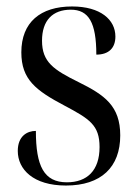

<svg xmlns="http://www.w3.org/2000/svg" viewBox="-20 -564 427 594"><path d="M184 10C293 10 352 -47 352 -145C352 -236 304 -270 223 -310C146 -348 110 -372 110 -438C110 -501 143 -534 199 -534C254 -534 278 -495 278 -395C317 -395 337 -416 337 -451C337 -503 291 -544 203 -544C105 -544 46 -495 46 -402C46 -318 91 -284 180 -237C257 -196 288 -177 288 -109C288 -36 249 0 187 0C116 0 91 -50 91 -159C64 -159 35 -143 35 -97C35 -40 83 10 184 10Z"/></svg>

Font: Noto Serif Display Condensed
Style: Regular
Weight: 400
Width: 3
Designer: Monotype Design Team
Foundry: Monotype Imaging Inc.
Version: Version 2.009